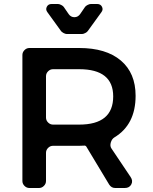

<svg xmlns="http://www.w3.org/2000/svg" viewBox="-20 -940 763 960"><path d="M313 -770Q307 -770 297.5 -775Q288 -780 285 -785L217 -879Q207 -892 214 -906Q221 -920 238 -920H270Q277 -920 286.5 -915Q296 -910 299 -905L323 -870Q334 -854 352 -854Q370 -854 381 -870L405 -905Q408 -910 417.5 -915Q427 -920 434 -920H466Q483 -920 490 -906Q497 -892 487 -879L419 -785Q416 -780 406.5 -775Q397 -770 391 -770ZM556 0Q537 0 526 -17L411 -208Q407 -212 404 -212Q395 -211 376 -211H245Q231 -211 220.5 -200.5Q210 -190 210 -176V-35Q210 -21 199.5 -10.5Q189 0 175 0H127Q113 0 102.5 -10.5Q92 -21 92 -35V-665Q92 -679 102.5 -689.5Q113 -700 127 -700H376Q510 -700 584 -637.5Q658 -575 658 -461Q658 -317 552 -253Q539 -245 534 -227.5Q529 -210 537 -198L633 -55Q646 -36 636.5 -18Q627 0 604 0ZM210 -352Q210 -338 220.5 -327.5Q231 -317 245 -317H376Q546 -317 546 -458Q546 -594 376 -594H245Q231 -594 220.5 -583.5Q210 -573 210 -559Z"/></svg>

Font: Trueno
Style: Round
Weight: 400
Designer: Julieta Ulanovsky, Jasper
Foundry: Julieta Ulanovsky, Cannot Into Space Fonts
Version: Version 3.001